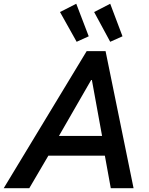

<svg xmlns="http://www.w3.org/2000/svg" viewBox="-63 -988 782 1008"><path d="M-43.5 0 392.1 -719.7H491.2L638.2 0H518.6L481.9 -201.7L478 -246.1L419.4 -567.9H415.5L230.5 -246.6L208.5 -200.7L90.8 0ZM139.2 -170.9 160.2 -274.4H545.9L524.9 -170.9ZM339.4 -768.6 252 -924.8 337.4 -968.3 402.8 -797.4ZM515.6 -768.6 431.2 -924.8 515.6 -968.3 580.1 -797.4Z"/></svg>

Font: Reddit Sans SemiBold
Style: Italic
Weight: 600
Italic angle: -11.25°
Designer: Stephen Hutchings
Version: Version 1.013